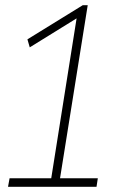

<svg xmlns="http://www.w3.org/2000/svg" viewBox="-20 -722 459 742"><path d="M11 0 17 -33H178L276 -651L95 -539L86 -570L300 -702H319L212 -33H358L353 0Z"/></svg>

Font: Georama SemiCondensed ExtraLight
Style: Italic
Weight: 200
Width: 4
Italic angle: -9°
Designer: Jean-Baptiste Levee
Foundry: Production Type
Version: Version 1.000